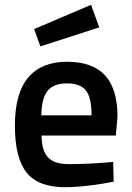

<svg xmlns="http://www.w3.org/2000/svg" viewBox="-20 -768 548 799"><path d="M42 -245Q42 -380 97.5 -445.5Q153 -511 259 -511Q365 -511 417 -454.5Q469 -398 469 -282L462 -204H153Q153 -143 179 -114Q205 -85 266 -85Q350 -85 451 -94L453 -12Q410 -3 352.5 4Q295 11 250 11Q139 11 90.5 -50Q42 -111 42 -245ZM361 -288Q361 -362 337.5 -391.5Q314 -421 259 -421Q203 -421 178 -390Q153 -359 152 -288ZM122 -647 359 -748 393 -654 148 -575Z"/></svg>

Font: Cairo SemiBold
Style: Regular
Weight: 600
Designer: Mohamed Gaber, Accademia di Belle Arti di Urbino and others
Foundry: Kief Type Foundry, Accademia di Belle Arti di Urbino and others
Version: Version 3.011